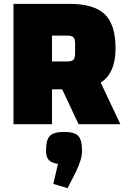

<svg xmlns="http://www.w3.org/2000/svg" viewBox="-20 -645 665 997"><path d="M388 0 303 -181H250V0H50V-625H340Q468 -625 524 -571Q580 -517 580 -394Q580 -265 503 -216L605 0ZM250 -326H331Q353 -326 361.5 -335Q370 -344 370 -368V-418Q370 -442 361.5 -451Q353 -460 331 -460H250ZM257 310 281 206Q247 201 233 185.5Q219 170 219 137Q219 81 239 60.5Q259 40 313 40Q366 40 386 60.5Q406 81 406 137Q406 161 398.5 186Q391 211 374 248L331 332Z"/></svg>

Font: Changa ExtraBold
Style: Regular
Weight: 800
Designer: Eduardo Rodriguez Tunni
Foundry: Eduardo Rodriguez Tunni
Version: Version 2.002; ttfautohint (v1.5) -l 8 -r 50 -G 220 -x 14 -H